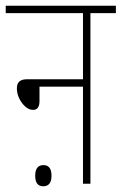

<svg xmlns="http://www.w3.org/2000/svg" viewBox="-20 -642 425 671"><path d="M0 -596H270V-365H74Q39 -365 39 -334Q39 -306 57 -282Q75 -258 96 -258Q118 -258 118 -289V-339H270V0H296V-596H385V-622H0ZM131 9Q160 9 160 -28Q160 -65 132 -65Q103 -65 103 -28Q103 9 131 9Z"/></svg>

Font: Noto Sans Devanagari Extra Condensed Thin
Style: Regular
Weight: 250
Width: 2
Designer: Monotype Design Team
Foundry: Monotype Imaging Inc.
Version: 1.000